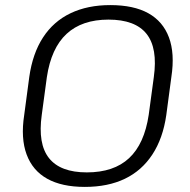

<svg xmlns="http://www.w3.org/2000/svg" viewBox="-20 -727 746 754"><path d="M313 7Q223 7 165.5 -25Q108 -57 84.5 -120.5Q61 -184 75 -275L95 -425Q108 -517 149 -580Q190 -643 257 -675Q324 -707 413 -707Q505 -707 562.5 -675Q620 -643 643.5 -580Q667 -517 653 -425L633 -275Q620 -184 578.5 -120.5Q537 -57 470.5 -25Q404 7 313 7ZM321 -50Q427 -50 487 -106Q547 -162 564 -276L584 -424Q600 -538 555.5 -594Q511 -650 406 -650Q302 -650 241.5 -594Q181 -538 164 -424L144 -276Q128 -162 172.5 -106Q217 -50 321 -50Z"/></svg>

Font: Pathway Extreme 28pt Light
Style: Italic
Weight: 300
Italic angle: -8°
Designer: Eduardo Rodriguez Tunni
Foundry: Eduardo Rodriguez Tunni
Version: Version 1.001;gftools[0.9.26]